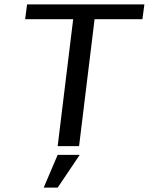

<svg xmlns="http://www.w3.org/2000/svg" viewBox="-20 -669 681 879"><path d="M632 -581 641 -649H104L95 -581H315L244 0H342L413 -581ZM345 40H244L180 190H244Z"/></svg>

Font: Gamestation Text
Style: Italic
Weight: 400
Designer: Jonas Hecksher
Foundry: Jonas Hecksher, Playtypeª, e-types AS
Version: Version 1.003